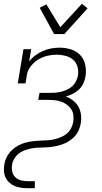

<svg xmlns="http://www.w3.org/2000/svg" viewBox="-20 -780 540 1015"><path d="M266 -600 190 -739 225 -757 299 -636 413 -760 443 -736 320 -600ZM127 215Q109 215 91.5 212.5Q74 210 58 203.5Q42 197 29.5 185.5Q17 174 9.5 158.5Q2 143 1 125Q0 107 3 89Q6 69 16 49.5Q26 30 42 14.5Q58 -1 77 -11Q96 -21 116.5 -26.5Q137 -32 158 -34Q179 -36 199 -37H200Q217 -37 234 -38.5Q251 -40 268.5 -44Q286 -48 302.5 -55Q319 -62 333 -73.5Q347 -85 355.5 -101.5Q364 -118 367 -135Q370 -153 368 -170.5Q366 -188 357 -202Q348 -216 334.5 -226Q321 -236 305 -242Q289 -248 271 -250Q253 -252 235 -252H182L189 -289H242Q257 -289 272.5 -290Q288 -291 303.5 -295Q319 -299 334.5 -306Q350 -313 362 -324Q374 -335 381.5 -350Q389 -365 392 -380Q396 -405 389.5 -427.5Q383 -450 366 -464.5Q349 -479 326 -485Q303 -491 279 -491Q255 -491 230 -485Q205 -479 182.5 -465.5Q160 -452 143 -430Q126 -408 122 -384L115 -339H74L104 -520H145L134 -455Q149 -474 168 -488Q187 -502 208 -511Q229 -520 251 -524Q273 -528 295 -528Q326 -528 355 -519Q384 -510 404 -489Q424 -468 430.5 -437.5Q437 -407 432 -376Q429 -357 420.5 -339Q412 -321 397.5 -307Q383 -293 365 -284Q347 -275 328 -270Q349 -262 366.5 -248.5Q384 -235 394.5 -216Q405 -197 408 -174.5Q411 -152 407 -128Q404 -110 396 -91.5Q388 -73 374.5 -58.5Q361 -44 344 -33.5Q327 -23 308.5 -16.5Q290 -10 271 -6.5Q252 -3 234 -1.5Q216 0 197.5 0Q179 0 160 2.5Q141 5 122 10.5Q103 16 86.5 26.5Q70 37 58.5 54Q47 71 44 89Q41 108 44.5 126Q48 144 60.5 156.5Q73 169 90.5 173.5Q108 178 127 178H164V215Z"/></svg>

Font: Iosevka Curly Slab Extralight
Style: Italic
Weight: 200
Italic angle: -9°
Monospace: yes
Designer: Belleve Invis
Foundry: Belleve Invis
Version: Version 22.1.2; ttfautohint (v1.8.4)